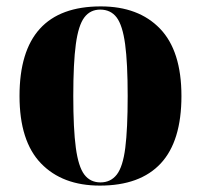

<svg xmlns="http://www.w3.org/2000/svg" viewBox="-20 -570 628 600"><path d="M292 10Q175 10 108 -59.5Q41 -129 41 -270Q41 -550 295 -550Q413 -550 480 -480.5Q547 -411 547 -270Q547 -129 482.5 -59.5Q418 10 292 10ZM294 0Q326 0 345 -24.5Q364 -49 371.5 -108Q379 -167 379 -270Q379 -373 371 -432Q363 -491 344.5 -515.5Q326 -540 293 -540Q262 -540 243.5 -515.5Q225 -491 217 -432Q209 -373 209 -270Q209 -167 217 -108Q225 -49 243.5 -24.5Q262 0 294 0Z"/></svg>

Font: Noto Serif Display SemiCondensed ExtraBold
Style: Regular
Weight: 800
Width: 4
Designer: Monotype Design Team
Foundry: Monotype Imaging Inc.
Version: Version 2.009